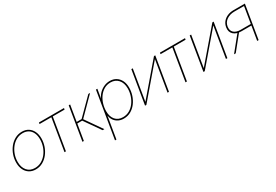

<svg xmlns="http://www.w3.org/2000/svg" viewBox="46 -1466 3740 2606"><g transform="rotate(-30 1916.0 -163.0)"><path d="M221.7 8.8Q164.1 8.8 121.8 -18.1Q79.6 -44.9 56.9 -92.5Q34.2 -140.1 34.2 -202.6Q34.2 -264.2 54.2 -322.3Q74.2 -380.4 111.3 -427.5Q148.4 -474.6 199 -502.4Q249.5 -530.3 310.1 -530.3Q367.2 -530.3 408.9 -503.7Q450.7 -477.1 473.4 -429.4Q496.1 -381.8 496.1 -319.3Q496.1 -258.3 476.1 -199.7Q456.1 -141.1 419.2 -94Q382.3 -46.9 332 -19Q281.7 8.8 221.7 8.8ZM221.7 -13.7Q277.3 -13.7 323.5 -39.6Q369.6 -65.4 403.3 -109.1Q437 -152.8 455.3 -207.3Q473.6 -261.7 473.6 -319.3Q473.6 -376.5 454.3 -418.7Q435.1 -460.9 398.2 -484.4Q361.3 -507.8 309.6 -507.8Q254.9 -507.8 208.5 -482.2Q162.1 -456.5 128.2 -413.1Q94.2 -369.6 75.4 -315.2Q56.6 -260.7 56.6 -202.6Q56.6 -117.2 100.6 -65.4Q144.5 -13.7 221.7 -13.7Z M673.3 0 755.9 -500H570.8L574.7 -522.5H967.3L963.4 -500H778.3L695.8 0Z M954.6 0 1041 -522.5H1063.5L1022 -272.9H1099.1L1348.6 -522.5H1376L1116.7 -261.2L1298.3 0H1270.5L1095.2 -250.5H1018.6L977.1 0Z M1347.2 204.1 1467.8 -522.5H1490.2L1466.8 -382.8H1467.8Q1485.4 -425.3 1518.8 -458.5Q1552.2 -491.7 1595.9 -511Q1639.6 -530.3 1686.5 -530.3Q1742.7 -530.3 1784.4 -504.2Q1826.2 -478 1849.1 -431.2Q1872.1 -384.3 1872.1 -321.3Q1872.1 -260.3 1852.8 -201.4Q1833.5 -142.6 1797.6 -95Q1761.7 -47.4 1711.9 -19.3Q1662.1 8.8 1600.6 8.8Q1552.2 8.8 1515.4 -10.3Q1478.5 -29.3 1455.8 -62.5Q1433.1 -95.7 1427.2 -137.2H1426.3L1369.6 204.1ZM1601.1 -13.7Q1657.2 -13.7 1702.9 -39.8Q1748.5 -65.9 1781.5 -110.4Q1814.5 -154.8 1832 -209.5Q1849.6 -264.2 1849.6 -320.8Q1849.6 -407.2 1804.9 -457.5Q1760.3 -507.8 1686 -507.8Q1628.9 -507.8 1583.7 -481Q1538.6 -454.1 1506.6 -409.7Q1474.6 -365.2 1457.8 -309.8Q1440.9 -254.4 1440.9 -197.8Q1440.9 -112.8 1483.4 -63.2Q1525.9 -13.7 1601.1 -13.7Z M2311 0H2288.6L2367.7 -478.5H2366.2L1956.5 0H1936L2022.5 -522.5H2044.9L1965.8 -43.5H1966.8L2377.4 -522.5H2397.5Z M2569.8 0 2652.3 -500H2467.3L2471.2 -522.5H2863.8L2859.9 -500H2674.8L2592.3 0Z M3226.1 0H3203.6L3282.7 -478.5H3281.2L2871.6 0H2851.1L2937.5 -522.5H2960L2880.9 -43.5H2881.8L3292.5 -522.5H3312.5Z M3715.8 0H3693.4L3775.9 -500H3624.5Q3555.7 -500 3504.6 -466.1Q3453.6 -432.1 3443.4 -370.6Q3433.6 -310.1 3469.5 -276.4Q3505.4 -242.7 3575.7 -242.7H3744.1L3740.7 -220.2H3574.7Q3495.6 -220.2 3452.6 -260.7Q3409.7 -301.3 3420.9 -370.6Q3428.7 -418 3457 -451.9Q3485.4 -485.8 3528.6 -504.2Q3571.8 -522.5 3625 -522.5H3802.2ZM3357.4 0H3330.6L3521.5 -235.8H3547.9Z"/></g></svg>

Font: Inter 28pt Thin
Style: Italic
Weight: 250
Italic angle: -9.3988°
Designer: Rasmus Andersson
Foundry: rsms
Version: Version 4.001;git-66647c0bb